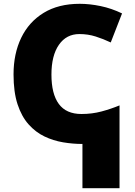

<svg xmlns="http://www.w3.org/2000/svg" viewBox="-20 -744 704 1004"><path d="M397 -724.1Q448.7 -724.1 506.1 -712.2Q563.5 -700.2 618.2 -673.8L559.1 -522Q520 -540.5 480 -553.2Q439.9 -565.9 395 -565.9Q327.1 -565.9 288.1 -509.8Q249 -453.6 249 -354Q249 -252.9 287.6 -200.4Q326.2 -147.9 405.8 -147.9Q461.4 -147.9 510.7 -161.1Q560.1 -174.3 605 -192.9V240.2H411.1V8.8Q360.8 8.8 309.8 0.2Q258.8 -8.3 212.4 -30.5Q166 -52.7 129.4 -93.8Q92.8 -134.8 71.8 -198.7Q50.8 -262.7 50.8 -355Q50.8 -462.9 90.8 -546.1Q130.9 -629.4 208.3 -676.8Q285.6 -724.1 397 -724.1Z"/></svg>

Font: Open Sans ExtraBold
Style: Regular
Weight: 800
Designer: Monotype Design Team
Foundry: Monotype Imaging Inc.
Version: Version 3.003; ttfautohint (v1.8.4)